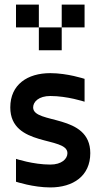

<svg xmlns="http://www.w3.org/2000/svg" viewBox="-20 -820 440 840"><path d="M200 0C300 0 375 -50 375 -150C375 -325 125 -275 125 -350C125 -375 150 -400 200 -400C275 -400 350 -375 350 -375V-475C350 -475 275 -500 200 -500C100 -500 25 -450 25 -350C25 -175 275 -225 275 -150C275 -125 250 -100 200 -100C125 -100 50 -125 50 -125V-25C50 -25 125 0 200 0ZM50 -700H150V-800H50ZM150 -600H250V-700H150ZM250 -700H350V-800H250Z"/></svg>

Font: LS-VG5000
Style: Regular
Weight: 400
Designer: Justin Bihan, 2021
Foundry: Justin Bihan, 2021
Version: Version 1.000;Glyphs 3.1.2 (3151)